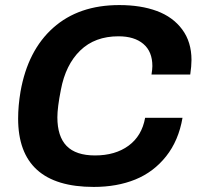

<svg xmlns="http://www.w3.org/2000/svg" viewBox="-20 -718 773 750"><path d="M346.2 12.2Q50.8 12.2 50.8 -254.9Q50.8 -304.2 60.1 -359.9Q88.4 -521 188 -609.6Q287.6 -698.2 445.8 -698.2Q530.3 -698.2 592.8 -675Q655.3 -651.9 691.7 -603Q728 -554.2 728 -483.9Q728 -460 723.1 -426.8H571.8Q575.2 -448.2 575.2 -460Q575.2 -516.6 540 -546.4Q504.9 -576.2 442.9 -576.2Q350.6 -576.2 293.5 -520.8Q236.3 -465.3 217.8 -367.2Q204.1 -297.9 204.1 -259.8Q204.1 -185.1 240.2 -147.9Q276.4 -110.8 351.1 -110.8Q430.2 -110.8 482.2 -148.9Q534.2 -187 546.9 -257.8H692.9Q677.7 -168.9 628.9 -107.4Q580.1 -45.9 508.5 -16.8Q437 12.2 346.2 12.2Z"/></svg>

Font: Archivo
Style: Bold Italic
Weight: 700
Italic angle: -10°
Designer: Hector Gatti
Foundry: Omnibus-Type
Version: Version 2.001